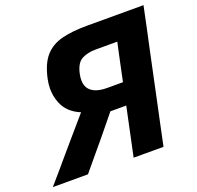

<svg xmlns="http://www.w3.org/2000/svg" viewBox="-159 -846 1001 978"><g transform="rotate(-20 341.5 -356.5)"><path d="M-34.5 0Q-11 -27 20 -63Q50.5 -99 83 -137Q115.5 -174.5 143.5 -207.5L231 -309Q162.5 -337 138.5 -397Q123.5 -434 123.5 -475Q123.5 -500.5 129.5 -528Q146 -605 181.5 -644.8Q217 -684.5 273.5 -698.8Q330 -713 408.5 -713H716.5Q704 -654.5 692.5 -598.5Q680.5 -542.5 665.5 -473L615 -234Q600 -164.5 588.8 -111Q577.5 -57.5 565.5 0H403.5Q415.5 -57 427 -111Q438.5 -164.5 453 -234L459 -262.5H373L287 -157Q255.5 -119.5 223.5 -81Q191.5 -42.5 156 0ZM398 -380H484L498.5 -449Q506.5 -486.5 513.5 -520Q520.5 -553 527.5 -584H411Q367 -584 335.5 -567.8Q304 -551.5 292 -496.5Q288 -478 288 -462.5Q288 -428 307.5 -408.5Q335.5 -380 398 -380Z"/></g></svg>

Font: Heraclito
Style: Bold Italic
Weight: 700
Italic angle: -12°
Designer: Kostas Bartsokas (font) & Cristiano Sobral (main changes)
Foundry: Kostas Bartsokas (font) & Cristiano Sobral (main changes)
Version: Version 1.00;July 8, 2020;FontCreator 13.0.0.2655 64-bit